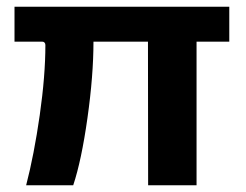

<svg xmlns="http://www.w3.org/2000/svg" viewBox="-20 -549 730 569"><path d="M562.5 -425.5V0H419L418.5 -425.5H257Q257 -325.5 239.2 -199.5Q221.5 -73.5 197 0H57.5Q81 -90.5 97.8 -207.8Q114.5 -325 114.5 -415.5Q114.5 -420 112 -422.8Q109.5 -425.5 105.5 -425.5H23V-529H659.5V-425.5Z"/></svg>

Font: 1883 Sans
Style: Bold
Weight: 700
Designer: 1883 Sans project is a fork of Public Sans.
Version: Version 1.009